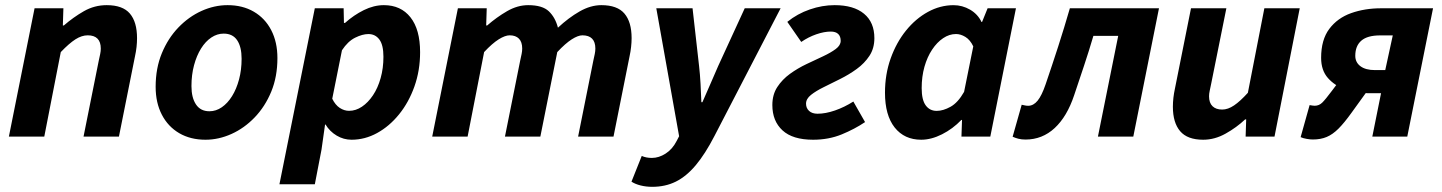

<svg xmlns="http://www.w3.org/2000/svg" viewBox="-20 -528 5574 742"><path d="M14.3 0 113.6 -496.1H225L222.9 -429.7H226.9Q263.1 -461.2 304.1 -484.7Q345.1 -508.1 392.3 -508.1Q454.3 -508.1 481.9 -475.6Q509.6 -443.1 509.6 -380.6Q509.6 -364.2 507.7 -346.4Q505.7 -328.5 501.6 -310L439.6 0H302.8L361.5 -292.8Q364.9 -308.4 367.2 -319.3Q369.5 -330.3 369.5 -340.3Q369.5 -365.9 356.7 -378.7Q344 -391.5 319.1 -391.5Q295.9 -391.5 271.5 -376Q247.1 -360.4 214.9 -326.7L151.1 0Z M774.1 12Q716.1 12 672.7 -13.3Q629.4 -38.6 605.5 -84.7Q581.5 -130.8 581.5 -192.5Q581.5 -264.4 605.4 -322.2Q629.3 -380.1 669.3 -421.7Q709.4 -463.4 758.9 -485.8Q808.4 -508.1 859.5 -508.1Q917.6 -508.1 960.9 -482.8Q1004.3 -457.5 1028.2 -411.4Q1052.1 -365.3 1052.1 -303.6Q1052.1 -231.7 1028.3 -173.9Q1004.4 -116.1 964.3 -74.4Q924.3 -32.7 874.8 -10.4Q825.2 12 774.1 12ZM789.3 -98Q814.7 -98 837.2 -113.5Q859.7 -129 876.8 -156.5Q893.9 -184 903.8 -221Q913.7 -258 913.7 -300.9Q913.7 -346.9 896.5 -372.5Q879.3 -398.1 844.4 -398.1Q819.2 -398.1 796.6 -383Q774 -367.9 756.9 -340.4Q739.8 -313 729.9 -276Q719.9 -239 719.9 -195.2Q719.9 -150.3 737.5 -124.2Q755.1 -98 789.3 -98Z M1059.9 184.1 1196.6 -496.1H1308L1309.2 -439.3H1313.2Q1347.2 -469.7 1386 -488.9Q1424.9 -508.1 1463.5 -508.1Q1529 -508.1 1566.2 -461.2Q1603.5 -414.2 1603.5 -326.2Q1603.5 -255.6 1581.6 -193.9Q1559.7 -132.3 1522.2 -86.1Q1484.7 -39.8 1437.4 -13.9Q1390.2 12 1338.6 12Q1307.9 12 1281.1 -4Q1254.3 -20 1238.2 -46.6H1236.2L1222.5 50.2L1196.7 184.1ZM1329 -99.7Q1355.1 -99.7 1378.8 -115.7Q1402.6 -131.7 1421.4 -159.8Q1440.3 -187.9 1451 -226.2Q1461.8 -264.4 1461.8 -308.7Q1461.8 -354.2 1446.1 -375.3Q1430.4 -396.4 1403.8 -396.4Q1380.8 -396.4 1352.4 -382.3Q1324.1 -368.2 1301.5 -333.7L1264 -146.5Q1275.7 -122.4 1293 -111Q1310.3 -99.7 1329 -99.7Z M1650.3 0 1749.6 -496.1H1861L1858.9 -429.7H1862.9Q1898.9 -461.2 1939.4 -484.7Q1979.8 -508.1 2021.2 -508.1Q2076.3 -508.1 2101.2 -484.2Q2126.1 -460.3 2136.2 -421Q2177.3 -459.4 2219.9 -483.8Q2262.5 -508.1 2303.9 -508.1Q2365.6 -508.1 2393.2 -475.6Q2420.9 -443.1 2420.9 -380.6Q2420.9 -364.2 2418.9 -346.4Q2417 -328.5 2412.9 -310L2350.9 0H2214.1L2272.8 -292.8Q2276.2 -308.4 2278.5 -319.3Q2280.8 -330.3 2280.8 -340.3Q2280.8 -365.9 2268.1 -378.7Q2255.5 -391.5 2230.7 -391.5Q2214.1 -391.5 2189.6 -376Q2165.1 -360.4 2133.6 -326.7L2068.2 0H1931.4L1990.1 -292.8Q1993.4 -308.4 1995.8 -319.3Q1998.1 -330.3 1998.1 -340.3Q1998.1 -365.9 1985.4 -378.7Q1972.8 -391.5 1949.6 -391.5Q1932.2 -391.5 1907.3 -376Q1882.4 -360.4 1850.9 -326.7L1787.1 0Z M2500.7 194Q2476.7 194 2455.7 188.7Q2434.7 183.4 2420.4 174.1L2460.1 74.6Q2476.7 82.3 2499.4 82.3Q2526.3 82.3 2552.4 65.5Q2578.6 48.8 2594.9 16.9L2604.5 -1.5L2516.3 -496.1H2656.4L2681.6 -273.1Q2685.2 -242.4 2687.3 -203.9Q2689.4 -165.3 2690.5 -133.1H2694.5Q2709.2 -165.6 2725.4 -203.6Q2741.6 -241.6 2755.6 -273.1L2858.1 -496.1H2996.8L2741.3 -2.9Q2705 67.5 2668.6 110.7Q2632.2 154 2591.6 174Q2551.1 194 2500.7 194Z M3122.5 12Q3043.2 12 3004 -24.2Q2964.8 -60.3 2964.8 -122Q2964.8 -162.4 2983.9 -191.6Q3003 -220.9 3032.9 -242.6Q3062.8 -264.2 3096.9 -280.4Q3130.9 -296.5 3160.8 -310.4Q3190.7 -324.4 3209.8 -338.6Q3228.9 -352.8 3228.9 -370.2Q3228.9 -387.4 3219.3 -396.7Q3209.6 -406 3190.4 -406Q3165.2 -406 3134.5 -395.4Q3103.8 -384.7 3076.5 -365.9L3022.6 -443.5Q3061.6 -475 3109.6 -491.5Q3157.5 -508.1 3205.5 -508.1Q3279.1 -508.1 3319.1 -474.9Q3359.1 -441.8 3359.1 -380.5Q3359.1 -341.2 3340 -312.2Q3320.9 -283.2 3291 -261.5Q3261.1 -239.8 3227 -222.8Q3193 -205.9 3163.1 -191.1Q3133.2 -176.4 3114.1 -161.2Q3095 -146 3095 -127.3Q3095 -110.3 3106.7 -99.4Q3118.5 -88.5 3139.3 -88.5Q3170.6 -88.5 3206.9 -101.1Q3243.2 -113.7 3277.8 -135.6L3323.1 -56.2Q3283.2 -29.3 3232.9 -8.6Q3182.5 12 3122.5 12Z M3540.1 12Q3475 12 3437.5 -35.3Q3400.1 -82.7 3400.1 -169.8Q3400.1 -240.8 3422.1 -302.4Q3444.1 -363.9 3481.4 -410Q3518.6 -456 3566.1 -482Q3613.6 -508 3665.2 -508Q3699 -508 3728.9 -490.7Q3758.8 -473.3 3773.2 -443H3775.2L3796.7 -496H3906.2L3807.1 0H3695.6L3697.8 -64.6H3695.4Q3661.9 -29.8 3620.3 -8.9Q3578.7 12 3540.1 12ZM3599.8 -99.5Q3625 -99.5 3653.5 -115.4Q3682 -131.2 3705.8 -173L3741.3 -348.8Q3729.2 -374.1 3710.9 -385.3Q3692.5 -396.5 3674.6 -396.5Q3648.6 -396.5 3624.9 -380.5Q3601.1 -364.6 3582.3 -336.3Q3563.4 -308 3552.6 -269.9Q3541.9 -231.8 3541.9 -187.6Q3541.9 -142 3557.5 -120.8Q3573 -99.5 3599.8 -99.5Z M3943.1 11.3Q3927.4 11.3 3915.4 8.1Q3903.5 5 3893.4 0.4L3928.4 -123.2Q3934.1 -122.2 3940.3 -120.7Q3946.5 -119.2 3953.4 -119.2Q3973.8 -119.2 3989.9 -138.9Q4006 -158.6 4020.8 -202Q4045.8 -275.1 4069.4 -348.1Q4092.9 -421 4114.6 -496.1H4459L4359.7 0H4223L4301.4 -389.4H4205.5Q4188.1 -330.3 4169.3 -273.9Q4150.6 -217.5 4131.2 -160.1Q4103.7 -77.5 4055.9 -33.1Q4008 11.3 3943.1 11.3Z M4629.8 12Q4568.8 12 4540.8 -21Q4512.7 -54 4512.7 -115.4Q4512.7 -132.4 4514.7 -150Q4516.7 -167.6 4520.7 -186L4582.7 -496H4719.4L4660.5 -203.4Q4657.5 -188.6 4655 -177.2Q4652.5 -165.8 4652.5 -155.9Q4652.5 -130.5 4665.8 -117.6Q4679 -104.6 4703.3 -104.6Q4725.5 -104.6 4749.1 -120.6Q4772.8 -136.6 4802.5 -169.4L4866.2 -496H5002.9L4905.4 0H4793.8L4796 -66.6H4792Q4758.8 -35.3 4716.6 -11.7Q4674.4 12 4629.8 12Z M5283.4 0 5317.2 -167.9H5264.4Q5220.9 -167.9 5179.7 -182.1Q5138.6 -196.4 5112.1 -226.2Q5085.6 -256 5085.6 -304.4Q5085.6 -374.4 5117.2 -416.4Q5148.7 -458.4 5201.4 -477.2Q5254.2 -496 5317.3 -496H5518.1L5418.5 0ZM5294 -257.1H5333.4L5362.5 -391.2H5313.5Q5264.4 -391.2 5241 -370.9Q5217.6 -350.7 5217.6 -312.4Q5217.6 -286.9 5237.7 -272Q5257.7 -257.1 5294 -257.1ZM5191.8 -262.7 5306.9 -236 5202.9 -92Q5174.9 -53 5152.6 -30.7Q5130.2 -8.4 5107.1 1.3Q5083.9 11.1 5053.5 11.1Q5044 11.1 5030.3 8.8Q5016.6 6.6 5006.4 2L5041.1 -121.8Q5048.6 -120.8 5052.6 -120Q5056.6 -119.3 5060.6 -119.3Q5077.6 -119.3 5090 -131.5Q5102.3 -143.6 5127.5 -177.3Z"/></svg>

Font: Source Sans 3
Style: Italic
Weight: 200
Italic angle: -11°
Designer: Paul D. Hunt
Foundry: Adobe
Version: Version 3.046;hotconv 1.0.118;makeotfexe 2.5.65603